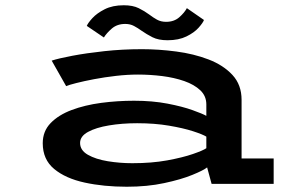

<svg xmlns="http://www.w3.org/2000/svg" viewBox="-20 -699 1140 730"><path d="M462 11Q374.5 11 302 -4.8Q229.5 -20.5 186 -56.5Q142.5 -92.5 142.5 -154.5Q142.5 -200 172.5 -231Q202.5 -262 252.5 -280.8Q302.5 -299.5 364.2 -307.8Q426 -316 489.5 -316Q559.5 -316 616.8 -305Q674 -294 712.2 -280.2Q750.5 -266.5 764.5 -258.5V-302Q764.5 -334 741.5 -355.8Q718.5 -377.5 680.5 -390.8Q642.5 -404 596.5 -409.8Q550.5 -415.5 504.5 -415.5Q464.5 -415.5 421 -410.5Q377.5 -405.5 338 -398Q298.5 -390.5 270 -383.2Q241.5 -376 231.5 -371.5L176.5 -468.5Q202.5 -477 255.2 -487Q308 -497 376.8 -504.5Q445.5 -512 519.5 -512Q583.5 -512 650 -503.2Q716.5 -494.5 772.8 -473Q829 -451.5 863.8 -414Q898.5 -376.5 898.5 -319.5V-96.5H1020.5V0H784.5L767.5 -62.5Q754 -51.5 711.2 -34Q668.5 -16.5 604.2 -2.8Q540 11 462 11ZM483 -78.5Q556.5 -78.5 615.5 -89.2Q674.5 -100 713.5 -113.5Q752.5 -127 764.5 -135.5V-179.5Q751 -188 714 -200Q677 -212 622.5 -221.2Q568 -230.5 501.5 -230.5Q444 -230.5 394.5 -222.2Q345 -214 314.8 -197.5Q284.5 -181 284.5 -155.5Q284.5 -127.5 314.2 -110.5Q344 -93.5 389.8 -86Q435.5 -78.5 483 -78.5ZM617 -546Q582 -546 559.5 -557.5Q537 -569 518.5 -582Q504 -592.5 489.5 -600.2Q475 -608 456 -608Q425.5 -608 405.2 -590.5Q385 -573 375 -556.5L310 -600.5Q314 -611 331 -629.8Q348 -648.5 378 -663.8Q408 -679 450.5 -679Q485 -679 507.2 -668Q529.5 -657 547 -644Q562 -632.5 577 -624.2Q592 -616 611.5 -616Q642 -616 661.8 -633.5Q681.5 -651 690.5 -668L755.5 -623Q751.5 -612 735 -593.5Q718.5 -575 689 -560.5Q659.5 -546 617 -546Z"/></svg>

Font: Trispace Expanded Medium
Style: Regular
Weight: 500
Width: 7
Designer: Tyler Finck
Foundry: Etcetera Type Company
Version: Version 1.210; ttfautohint (v1.8.3)